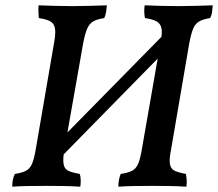

<svg xmlns="http://www.w3.org/2000/svg" viewBox="-20 -699 820 722"><path d="M165 -63 151 -117 625 -599 643 -550ZM425 3Q425 -11 427.5 -23.5Q430 -36 434 -45Q461 -49 476 -56.5Q491 -64 499 -82Q507 -100 513 -135L584 -542Q591 -576 587 -593.5Q583 -611 568 -619Q553 -627 525 -631Q523 -642 522.5 -654Q522 -666 524 -679Q553 -678 584.5 -677Q616 -676 650 -676Q684 -676 716 -677Q748 -678 780 -679Q779 -666 777.5 -654Q776 -642 770 -631Q745 -627 730 -619Q715 -611 707 -592.5Q699 -574 692 -538L623 -135Q616 -101 619 -82.5Q622 -64 636.5 -57Q651 -50 679 -45Q681 -35 682 -22.5Q683 -10 681 3Q649 1 617.5 0.5Q586 0 554 0Q521 0 486.5 0.5Q452 1 425 3ZM26 3Q26 -11 28.5 -23.5Q31 -36 36 -45Q62 -49 77 -56.5Q92 -64 100 -82Q108 -100 114 -135L184 -542Q190 -576 186.5 -593.5Q183 -611 168.5 -619Q154 -627 126 -631Q125 -642 124.5 -654Q124 -666 125 -679Q154 -678 186 -677Q218 -676 252 -676Q285 -676 317 -677Q349 -678 382 -679Q381 -666 379 -654Q377 -642 372 -631Q346 -627 331.5 -619Q317 -611 308.5 -592.5Q300 -574 293 -538L222 -135Q216 -101 219 -82.5Q222 -64 236.5 -57Q251 -50 280 -45Q283 -35 283.5 -22.5Q284 -10 282 3Q250 1 218.5 0.5Q187 0 155 0Q122 0 87.5 0.5Q53 1 26 3Z"/></svg>

Font: Vollkorn Medium
Style: Italic
Weight: 500
Italic angle: -11°
Designer: Friedrich Althausen
Foundry: Friedrich Althausen
Version: Version 5.000